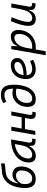

<svg xmlns="http://www.w3.org/2000/svg" viewBox="1548 -2330 1007 4142"><g transform="rotate(-90 2051.0 -258.5)"><path d="M261.2 9.8Q158.7 9.8 112.3 -52.2Q65.9 -114.3 65.9 -221.7Q65.9 -304.7 84.2 -388.9Q102.5 -473.1 140.1 -538.1Q179.7 -610.8 242.4 -657.5Q305.2 -704.1 391.1 -716.3Q418.9 -720.2 455.6 -723.1Q491.7 -725.6 528.8 -729.7Q565.9 -733.9 595.2 -741.7L597.7 -663.1Q576.2 -654.8 539.8 -650.9Q503.4 -647 464.8 -644.5Q425.8 -642.1 396.5 -637.2Q294.4 -621.1 238 -550.8Q181.6 -480.5 166 -374L174.8 -373.5Q201.7 -434.6 254.4 -463.6Q307.1 -492.7 361.8 -492.7Q435.5 -492.7 483.9 -444.3Q532.2 -396 530.3 -299.8Q528.8 -210.4 495.1 -140.6Q461.4 -70.8 401.6 -30.5Q341.8 9.8 261.2 9.8ZM272.5 -66.9Q324.2 -66.9 362.3 -96.2Q400.4 -125.5 422.1 -176.3Q443.8 -227.1 445.3 -291.5Q446.3 -349.6 418.7 -382.8Q391.1 -416 333 -416Q288.6 -416 252.7 -395.8Q216.8 -375.5 192.4 -346.9Q168 -318.4 157.7 -293.5Q150.9 -252 150.9 -217.8Q150.9 -161.1 169.9 -125Q200.2 -66.9 272.5 -66.9Z M759.3 10.3Q691.4 10.3 654.5 -27.8Q617.7 -65.9 617.7 -135.3Q617.7 -223.1 654.3 -294.7Q690.9 -366.2 756.8 -417Q822.8 -467.8 911.6 -495.1Q1000.5 -522.5 1105 -522.5H1114.3L1048.3 -145Q1045.9 -131.3 1045.9 -120.6Q1045.9 -99.1 1055.2 -86.4Q1068.8 -66.9 1108.9 -66.9H1133.8L1121.1 4.9H1090.3Q1019.5 4.9 994.1 -25.9Q974.6 -48.8 974.6 -95.7Q974.6 -110.4 976.6 -127.9H965.8Q934.6 -61.5 881.3 -25.6Q828.1 10.3 759.3 10.3ZM783.2 -66.4Q858.9 -66.4 915.3 -132.3Q971.7 -198.2 993.2 -319.3L1014.6 -441.9Q923.3 -430.2 853 -389.2Q782.7 -348.1 742.7 -285.2Q702.6 -222.2 702.6 -144Q702.6 -106.9 723.9 -86.7Q745.1 -66.4 783.2 -66.4Z M1212.4 0 1303.2 -517.6H1389.2L1349.6 -294.4H1591.3L1632.8 -517.6H1717.8L1647.9 -141.6Q1644 -120.1 1644 -104.5Q1644 -90.3 1647.5 -81.5Q1654.3 -63 1683.1 -63Q1697.3 -63 1713.4 -64.5L1699.7 7.8Q1684.1 9.8 1660.2 9.8Q1596.7 9.8 1572.3 -25.4Q1556.6 -47.9 1556.6 -86.4Q1556.6 -108.9 1562 -136.7L1578.1 -223.1H1337.4L1297.9 0Z M1982.9 9.8Q1917.5 9.8 1881.1 -15.4Q1844.7 -40.5 1830.6 -81.3Q1816.4 -122.1 1816.9 -168Q1818.4 -260.3 1856 -333.7Q1893.6 -407.2 1960.9 -450Q2028.3 -492.7 2117.7 -492.7Q2162.1 -492.7 2210 -480.5Q2207.5 -576.7 2177.2 -621.1Q2147 -665.5 2069.8 -665.5Q2029.8 -665.5 1995.1 -655Q1960.4 -644.5 1922.4 -626.5L1900.4 -696.8Q1938.5 -715.3 1980.7 -728.8Q2022.9 -742.2 2079.6 -742.2Q2188.5 -742.2 2241.9 -677.2Q2295.4 -612.3 2295.4 -456.1Q2295.4 -360.8 2276.1 -276.6Q2256.8 -192.4 2217.8 -127.9Q2178.7 -63.5 2120.1 -26.9Q2061.5 9.8 1982.9 9.8ZM2209 -407.2Q2167.5 -418 2127.4 -418Q2057.1 -418 2006.6 -386.2Q1956.1 -354.5 1929.2 -300.8Q1902.3 -247.1 1902.3 -181.2Q1901.9 -66.9 1997.1 -66.9Q2063 -66.9 2108.4 -112.8Q2153.8 -158.7 2178.7 -236.1Q2203.6 -313.5 2209 -407.2Z M2633.3 -66.9Q2672.4 -66.9 2717.5 -79.6Q2762.7 -92.3 2804.2 -114.7L2832.5 -46.4Q2785.2 -20 2731.7 -5.1Q2678.2 9.8 2628.9 9.8Q2529.3 9.8 2473.4 -44.4Q2417.5 -98.6 2417.5 -194.8Q2417.5 -296.4 2454.1 -370.8Q2490.7 -445.3 2557.6 -486.3Q2624.5 -527.3 2714.8 -527.3Q2788.6 -527.3 2829.8 -491.2Q2871.1 -455.1 2871.1 -390.6Q2871.1 -295.9 2772.7 -243.2Q2674.3 -190.4 2498 -186Q2502 -129.9 2537.4 -98.4Q2572.8 -66.9 2633.3 -66.9ZM2501.5 -253.4Q2637.2 -257.3 2711.4 -291.3Q2785.6 -325.2 2785.6 -385.7Q2785.6 -416 2764.6 -433.3Q2743.7 -450.7 2704.6 -450.7Q2622.1 -450.7 2568.1 -397.7Q2514.2 -344.7 2501.5 -253.4Z M3016.6 224.6H2930.7L2970.2 -0.5V-1L3061.5 -517.6H3133.3L3124.5 -388.7H3132.3Q3156.2 -453.6 3208.5 -490.5Q3260.7 -527.3 3336.4 -527.3Q3403.3 -527.3 3439.7 -485.8Q3476.1 -444.3 3476.1 -367.7Q3476.1 -287.1 3448.5 -218.3Q3420.9 -149.4 3371.1 -98.1Q3321.3 -46.9 3254.2 -18.6Q3187 9.8 3108.4 9.8Q3082 9.8 3054.7 8.3ZM3068.4 -68.8Q3091.8 -66.9 3119.1 -66.9Q3196.8 -66.9 3258.3 -104.5Q3319.8 -142.1 3355.5 -206.8Q3391.1 -271.5 3391.1 -353Q3391.1 -399.4 3368.7 -425Q3346.2 -450.7 3305.7 -450.7Q3264.2 -450.7 3221.9 -425Q3179.7 -399.4 3145.3 -345.5Q3110.8 -291.5 3092.3 -206.1Z M3710.4 10.3Q3640.1 10.3 3602.3 -30Q3564.5 -70.3 3564.5 -145Q3564.5 -222.2 3589.8 -313Q3615.2 -403.8 3666.5 -527.3L3750.5 -511.7Q3698.7 -382.3 3674.3 -297.4Q3649.9 -212.4 3649.9 -153.8Q3649.9 -66.4 3733.4 -66.4Q3877.9 -66.4 3928.7 -336.9V-336.4L3960.9 -517.6H4047.4L3981.4 -146Q3978.5 -130.9 3978.5 -119.1Q3978.5 -97.2 3987.8 -85.9Q4001.5 -68.4 4044.4 -67.4L4061 -66.9L4048.3 4.9H4031.2Q3953.1 4.9 3926.3 -29.3Q3906.7 -53.2 3906.7 -94.2Q3906.7 -111.3 3910.2 -130.9H3900.4Q3883.3 -88.9 3860.1 -57.1Q3836.9 -25.4 3801 -7.6Q3765.1 10.3 3710.4 10.3Z"/></g></svg>

Font: CaskaydiaCove NFP SemiLight
Style: Italic
Weight: 350
Italic angle: -10°
Designer: Aaron Bell
Foundry: Saja Typeworks
Version: Version 2111.001; VTT 6.35;Nerd Fonts 3.1.1